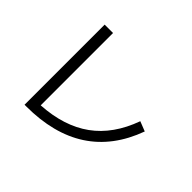

<svg xmlns="http://www.w3.org/2000/svg" viewBox="-155 -1012 1310 1310"><g transform="rotate(45 500.0 -356.5)"><path d="M278 -45Q491 -58 628.5 -157.5Q766 -257 835 -449L906 -421Q742 30 213 30H197V-743H278Z"/></g></svg>

Font: M PLUS 1p
Style: Regular
Weight: 400
Version: Version 1.062